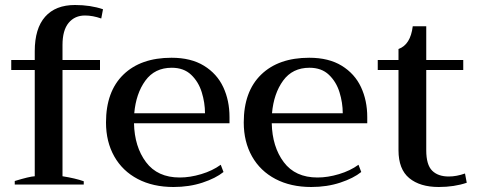

<svg xmlns="http://www.w3.org/2000/svg" viewBox="-20 -738 1913 768"><path d="M230 -558V-498H380V-458H230V-33Q281 -25 315 -13V0H39V-14Q98 -32 119 -33V-458H25V-498H119V-533Q119 -624 160.5 -671Q202 -718 280 -718Q342 -718 392 -701L385 -664Q351 -676 320 -676Q279 -676 254.5 -646.5Q230 -617 230 -558Z M898 -245H516Q518 -151 564 -89.5Q610 -28 699 -28Q740 -28 785 -41.5Q830 -55 863 -79L874 -50Q843 -25 790 -7.5Q737 10 674 10Q592 10 531 -22Q470 -54 437 -112.5Q404 -171 404 -248Q404 -372 473.5 -439.5Q543 -507 666 -507Q744 -507 796 -475Q848 -443 873 -389.5Q898 -336 898 -270ZM800 -285Q800 -327 787 -369Q774 -411 744.5 -439Q715 -467 667 -467Q599 -467 561.5 -415.5Q524 -364 517 -285Z M1449 -245H1067Q1069 -151 1115 -89.5Q1161 -28 1250 -28Q1291 -28 1336 -41.5Q1381 -55 1414 -79L1425 -50Q1394 -25 1341 -7.5Q1288 10 1225 10Q1143 10 1082 -22Q1021 -54 988 -112.5Q955 -171 955 -248Q955 -372 1024.5 -439.5Q1094 -507 1217 -507Q1295 -507 1347 -475Q1399 -443 1424 -389.5Q1449 -336 1449 -270ZM1351 -285Q1351 -327 1338 -369Q1325 -411 1295.5 -439Q1266 -467 1218 -467Q1150 -467 1112.5 -415.5Q1075 -364 1068 -285Z M1847 -7Q1797 10 1735 10Q1660 10 1617 -25.5Q1574 -61 1574 -137V-458H1491V-498H1574V-542Q1622 -559 1631 -633H1685V-498H1833V-458H1685V-137Q1685 -79 1708.5 -55.5Q1732 -32 1775 -32Q1806 -32 1840 -44Z"/></svg>

Font: Trirong Medium
Style: Regular
Weight: 500
Designer: Katatrad Team
Foundry: CadsonDemak
Version: Version 1.001